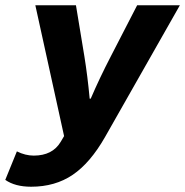

<svg xmlns="http://www.w3.org/2000/svg" viewBox="-70 -520 702 728"><path d="M48 188Q-13 188 -50 162L-6 54Q26 70 58 70Q129 70 160 18L173 -4L64 -500H218L250 -306Q262 -232 270 -146H274Q308 -225 350 -306L450 -500H612L328 0Q272 98 205.5 143Q139 188 48 188Z"/></svg>

Font: TypoPRO Source Code Pro
Style: Italic
Weight: 900
Italic angle: -11°
Monospace: yes
Designer: Paul D. Hunt, Teo Tuominen
Foundry: Adobe Systems Incorporated
Version: Version 1.030;PS 1.0;hotconv 1.0.84;makeotf.lib2.5.63406